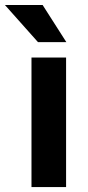

<svg xmlns="http://www.w3.org/2000/svg" viewBox="-63 -763 357 783"><path d="M206.5 0H65.4V-528.3H206.5ZM207.5 -591.3H91.8L-43 -742.7H110.8Z"/></svg>

Font: Robotiche
Style: Bold
Weight: 700
Designer: Google
Version: Version 2.001150; 2014